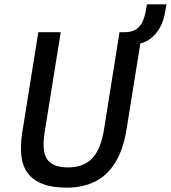

<svg xmlns="http://www.w3.org/2000/svg" viewBox="-20 -853 785 882"><path d="M287 9Q220 9 176 -8Q132 -25 108 -57Q84 -89 78.5 -134.5Q73 -180 81 -237L156 -705H259L185 -245Q171 -156 197.5 -120Q224 -84 292 -84Q365 -84 404.5 -126.5Q444 -169 458 -260L529 -705H633L561 -257Q546 -165 509 -105.5Q472 -46 416 -18.5Q360 9 287 9ZM602 -649 551 -686 555 -705Q585 -706 603.5 -717Q622 -728 634 -752Q646 -776 652 -816L655 -833H745L739 -802Q733 -759 714.5 -726Q696 -693 668 -673Q640 -653 602 -649Z"/></svg>

Font: Nunito Sans 7pt Condensed SemiBold
Style: Italic
Weight: 600
Width: 3
Italic angle: -9°
Designer: Vernon Adams
Foundry: Vernon Adams
Version: Version 3.101;gftools[0.9.27]